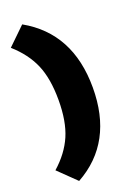

<svg xmlns="http://www.w3.org/2000/svg" viewBox="-173 -796 761 1059"><g transform="rotate(-20 207.5 -266.5)"><path d="M100 193 -3 93Q75 24 110.5 -58.5Q146 -141 146 -266Q146 -392 110.5 -474.5Q75 -557 -3 -626L100 -726Q347 -587 347 -266Q347 56 100 193Z"/></g></svg>

Font: Elaine Sans Black
Style: Regular
Weight: 900
Designer: Wei Huang
Foundry: Wei Huang
Version: Version 2.001;December 24, 2019;FontCreator 12.0.0.2547 64-b